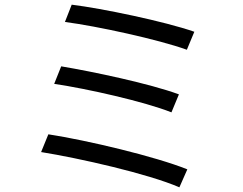

<svg xmlns="http://www.w3.org/2000/svg" viewBox="-20 -777 1040 822"><path d="M287 -757 258 -683C396 -665 658 -608 780 -564L812 -641C686 -685 417 -741 287 -757ZM242 -493 212 -418C354 -397 598 -342 714 -296L746 -373C621 -419 379 -470 242 -493ZM187 -202 156 -126C318 -100 615 -33 748 25L782 -52C645 -107 355 -176 187 -202Z"/></svg>

Font: Noto Sans KR
Style: Regular
Weight: 400
Designer: Ryoko NISHIZUKA 西塚涼子 (kana, bopomofo & ideographs); Paul D. Hunt (Latin, Greek & Cyrillic); Sandoll Communications 산돌커뮤니
Foundry: Adobe
Version: Version 2.004;hotconv 1.0.118;makeotfexe 2.5.65603